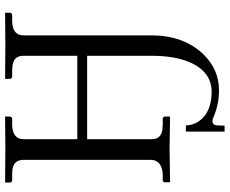

<svg xmlns="http://www.w3.org/2000/svg" viewBox="-94 -592 901 753"><g transform="rotate(-90 356.5 -215.5)"><path d="M514.2 -70.8V-324.2H187V-71.8Q187 -34.2 224.1 -29.3Q232.4 -28.3 242.2 -27.8H268.1Q274.9 -25.9 275.9 -20V-1L273.9 1Q272.9 1 147.9 -1L20 1L18.1 -1V-20Q19.5 -26.9 24.9 -27.8H51.8Q103.5 -32.2 106 -71.8V-574.2Q106 -613.8 64 -617.7Q57.6 -618.2 51.8 -618.2H24.9Q18.1 -620.1 17.1 -626V-645L19 -646Q20 -646 145 -645L273.9 -646L275.9 -645V-626Q273.9 -619.1 268.1 -618.2H242.2Q188 -616.7 187 -574.2V-362.8H514.2V-574.2Q514.2 -613.3 473.1 -617.2Q466.3 -617.7 459 -618.2H433.1Q425.3 -619.6 423.8 -626V-645L425.8 -646Q426.8 -646 551.8 -645L681.2 -646L683.1 -645V-626Q681.2 -619.1 674.8 -618.2H648.9Q594.7 -616.7 594.2 -574.2V-71.8Q594.2 54.2 520 131.8Q460.4 192.9 378.9 192.9Q322.8 192.9 272.9 170.9Q264.2 167.5 259.8 167Q246.6 167.5 243.2 175.8Q240.2 183.1 240.2 214.8H216.8V63H241.2Q242.2 102.1 272 130.9Q307.6 163.6 372.1 164.1Q454.1 164.1 491.2 72.3Q514.2 14.6 514.2 -70.8Z"/></g></svg>

Font: Linux Libertine Display O
Style: Regular
Weight: 400
Designer: Philipp H. Poll
Foundry: Philipp H. Poll
Version: Version 5.0.9